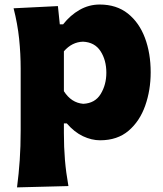

<svg xmlns="http://www.w3.org/2000/svg" viewBox="-20 -604 721 848"><path d="M55.2 223.6Q63 163.6 67.1 103.8Q71.3 43.9 71.3 -26.9V-300.8Q71.3 -366.2 64.5 -432.4Q57.6 -498.5 40 -567.4L235.8 -577.1L244.1 -496.6H258.8Q290.5 -537.1 331.8 -560.5Q373 -584 420.4 -584Q494.6 -584 544.7 -544.2Q594.7 -504.4 620.1 -436.8Q645.5 -369.1 645.5 -284.7Q645.5 -205.6 621.3 -137.2Q597.2 -68.8 547.9 -26.6Q498.5 15.6 421.9 15.6Q384.8 15.6 346.4 -2.4Q308.1 -20.5 274.9 -59.1H262.2V-16.1Q262.2 46.4 266.8 102.1Q271.5 157.7 282.2 217.8ZM347.7 -145.5Q399.9 -147.9 424.8 -189Q449.7 -230 449.7 -282.7Q449.7 -338.4 424.1 -377.9Q398.4 -417.5 346.7 -419.9Q297.9 -418.5 262.2 -377.4V-201.2Q294.9 -149.9 347.7 -145.5Z"/></svg>

Font: Pinar DS1 ExtraBold
Style: Regular
Weight: 800
Designer: Amin Abedi
Version: Version 3.000